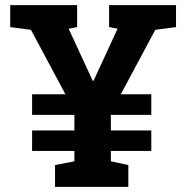

<svg xmlns="http://www.w3.org/2000/svg" viewBox="-20 -731 724 751"><path d="M668.5 -625 587.4 -614.3 452.6 -362.3H571.8V-281.7H413.6V-220.7H571.8V-140.6H413.6V-100.1L481.9 -85.4V0H195.3V-85.4L271 -100.1V-140.6H105.5V-220.7H271V-281.7H105.5V-362.3H235.8L101.1 -614.3L20 -625V-710.9H281.7V-625L248.5 -618.7L342.8 -414.6H345.7L439.9 -618.7L406.7 -625V-710.9H668.5Z"/></svg>

Font: Roboto Avanza Slab
Style: Bold
Weight: 700
Designer: Google
Version: Version 1.100263; 2013; ttfautohint (v0.94.20-1c74) -l 8 -r 